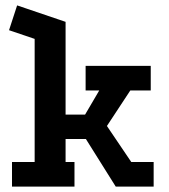

<svg xmlns="http://www.w3.org/2000/svg" viewBox="-20 -692 627 712"><path d="M43.5 -672 223.2 -611V-267H295.5L348 -356.5H297.5V-447.8H539V-356.5H463.2L376.5 -224.8L466.8 -91.2H549.8V0H409.2L298.5 -176.5H223.2V-91.2H256.2V0H24.5V-91.2H108.5V-547.8L13.5 -580Z"/></svg>

Font: Podkova VF Beta
Style: Regular
Weight: 400
Designer: Ilya Yudin
Foundry: Cyreal (www.cyreal.org)
Version: Version 2.100